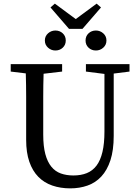

<svg xmlns="http://www.w3.org/2000/svg" viewBox="-20 -1022 767 1057"><path d="M218 -281Q218 -217 229.5 -174Q241 -131 262.5 -104.5Q284 -78 315 -67Q346 -56 384 -56Q426 -56 458 -69Q490 -82 511.5 -110.5Q533 -139 544 -185.5Q555 -232 555 -298V-615L453 -628V-669H693V-628L606 -617V-274Q606 -195 588 -140Q570 -85 538 -50.5Q506 -16 462 -0.5Q418 15 367 15Q313 15 268 -0.5Q223 -16 191 -48.5Q159 -81 141.5 -131.5Q124 -182 124 -252V-360Q124 -425 124 -489Q124 -553 122 -618L39 -628V-669H322V-628L220 -616Q218 -553 218 -489.5Q218 -426 218 -360ZM285 -744Q262 -744 244.5 -759.5Q227 -775 227 -799Q227 -823 244.5 -838.5Q262 -854 285 -854Q309 -854 325.5 -838.5Q342 -823 342 -799Q342 -775 325.5 -759.5Q309 -744 285 -744ZM508 -744Q484 -744 467.5 -759.5Q451 -775 451 -799Q451 -823 467.5 -838.5Q484 -854 508 -854Q531 -854 548.5 -838.5Q566 -823 566 -799Q566 -775 548.5 -759.5Q531 -744 508 -744ZM282 -1002 397 -917 512 -1002 536 -981 434 -863H360L258 -981Z"/></svg>

Font: Source Serif Pro
Style: Regular
Weight: 400
Designer: Frank Grießhammer
Foundry: Adobe Systems Incorporated
Version: Version 2.000;PS 1.000;hotconv 16.6.51;makeotf.lib2.5.65220